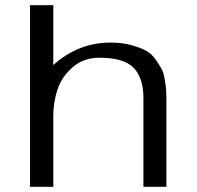

<svg xmlns="http://www.w3.org/2000/svg" viewBox="-20 -715 756 735"><path d="M95 0V-695H184V-466Q280 -552 403 -552Q447 -552 482 -542.5Q517 -533 539 -521Q561 -509 577 -485.5Q593 -462 600 -448.5Q607 -435 611.5 -406Q616 -377 616 -370Q616 -363 617 -338V0H529V-340Q529 -416 492 -455Q455 -494 360 -494Q300 -494 258.5 -458Q217 -422 200.5 -373.5Q184 -325 184 -270V0Z"/></svg>

Font: Coval
Style: Light
Weight: 300
Foundry: Context Ltd
Version: Version 001.000